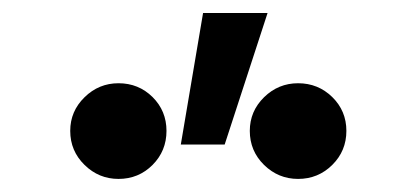

<svg xmlns="http://www.w3.org/2000/svg" viewBox="-20 -915 640 295"><path d="M87.9 -713.9Q87.9 -744.1 109.9 -765.6Q131.8 -787.1 162.1 -787.1Q192.9 -787.1 214.4 -765.9Q235.8 -744.6 235.8 -713.9Q235.8 -683.1 214.4 -661.6Q192.9 -640.1 162.1 -640.1Q131.8 -640.1 109.9 -661.6Q87.9 -683.1 87.9 -713.9ZM363.8 -713.9Q363.8 -744.1 385.7 -765.6Q407.7 -787.1 438 -787.1Q468.8 -787.1 490.5 -765.9Q512.2 -744.6 512.2 -713.9Q512.2 -683.1 490.5 -661.6Q468.8 -640.1 438 -640.1Q407.7 -640.1 385.7 -661.6Q363.8 -683.1 363.8 -713.9ZM391.1 -895 325.2 -692.9H257.8L292 -895Z"/></svg>

Font: CommitMono
Style: Regular
Weight: 400
Monospace: yes
Designer: Eigil Nikolajsen
Foundry: Eigil Nikolajsen
Version: Version 1.143